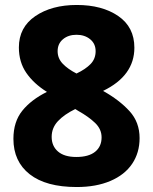

<svg xmlns="http://www.w3.org/2000/svg" viewBox="-20 -743 617 773"><path d="M521 -551Q521 -438 395 -377Q461 -340 501.5 -295.5Q542 -251 542 -187Q542 -128 512 -83.5Q482 -39 424.5 -14.5Q367 10 289 10Q165 10 99.5 -41.5Q34 -93 34 -184Q34 -253 70 -297.5Q106 -342 169 -373Q116 -406 86 -449.5Q56 -493 56 -552Q56 -633 122 -678Q188 -723 289 -723Q391 -723 456 -678.5Q521 -634 521 -551ZM212 -537Q212 -508 232.5 -486.5Q253 -465 288 -447Q324 -464 344.5 -485Q365 -506 365 -537Q365 -567 343 -585Q321 -603 288 -603Q255 -603 233.5 -585Q212 -567 212 -537ZM287 -111Q337 -111 363 -132Q389 -153 389 -190Q389 -223 363 -248Q337 -273 296 -296L283 -304Q238 -282 213 -255Q188 -228 188 -192Q188 -155 213.5 -133Q239 -111 287 -111Z"/></svg>

Font: Noto Sans UI ExtraBold
Style: Regular
Weight: 800
Designer: Monotype Design Team
Foundry: Monotype Imaging Inc.
Version: Version 1.001